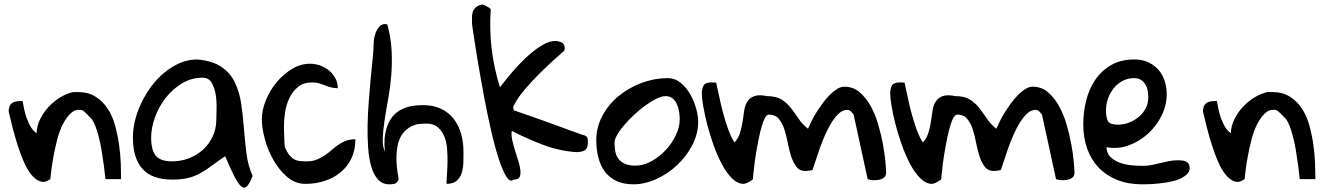

<svg xmlns="http://www.w3.org/2000/svg" viewBox="-20 -837 6042 874"><path d="M19.5 -329.1Q19.5 -354.5 32.2 -365.7Q44.9 -377 73.2 -377H83Q85.9 -361.3 89.8 -340.8Q93.8 -320.3 101.6 -298.8Q109.4 -277.3 120.1 -259.3Q130.9 -241.2 146.5 -230.5Q147.5 -264.6 163.6 -296.4Q179.7 -328.1 203.6 -353Q227.5 -377.9 256.3 -395Q285.2 -412.1 313.5 -418H335Q381.8 -418 415 -397Q448.2 -376 470.2 -342.3Q492.2 -308.6 503.9 -265.6Q515.6 -222.7 522 -178.2Q528.3 -133.8 529.8 -92.3Q531.2 -50.8 531.2 -21.5H460Q454.1 -80.1 445.3 -133.8Q442.4 -155.3 437.5 -179.2Q432.6 -203.1 426.8 -224.1Q420.9 -245.1 414.1 -263.2Q407.2 -281.2 398.4 -293.9Q394.5 -297.9 388.2 -304.7Q381.8 -311.5 375 -318.4Q368.2 -325.2 362.3 -330.1Q356.4 -335 355.5 -335Q326.2 -342.8 304.7 -323.7Q283.2 -304.7 266.6 -272.5Q250 -240.2 239.7 -199.2Q229.5 -158.2 222.7 -120.6Q215.8 -83 212.9 -55.2Q210 -27.3 209 -21.5Q184.6 -3.9 163.1 -11.2Q141.6 -18.6 122.6 -42Q103.5 -65.4 88.4 -100.6Q73.2 -135.7 60.5 -175.3Q47.9 -214.8 37.6 -254.9Q27.3 -294.9 19.5 -329.1Z M1004.9 -126Q967.8 -100.6 940.9 -80.6Q914.1 -60.5 888.7 -46.9Q863.3 -33.2 834.5 -26.4Q805.7 -19.5 763.7 -19.5Q672.9 -19.5 628.9 -67.9Q585 -116.2 585 -211.9Q585 -249 594.7 -289.1Q604.5 -329.1 623.5 -368.7Q642.6 -408.2 668.9 -443.8Q695.3 -479.5 728.5 -506.8Q761.7 -534.2 799.3 -550.3Q836.9 -566.4 878.9 -566.4Q949.2 -559.6 989.3 -531.7Q1029.3 -503.9 1049.8 -460.4Q1070.3 -417 1078.1 -363.8Q1085.9 -310.5 1090.3 -253.9Q1094.7 -197.3 1101.6 -140.6Q1108.4 -84 1129.9 -36.1Q1117.2 -3.9 1106 9.3Q1094.7 22.5 1081.1 13.7Q1067.4 4.9 1049.3 -29.3Q1031.2 -63.5 1004.9 -126ZM668 -210Q668 -154.3 689 -128.4Q710 -102.5 763.7 -102.5Q803.7 -102.5 840.3 -116.7Q877 -130.9 904.3 -155.8Q931.6 -180.7 948.2 -215.8Q964.8 -251 964.8 -293.9Q964.8 -311.5 965.8 -343.3Q966.8 -375 961.9 -406.2Q957 -437.5 943.4 -460.4Q929.7 -483.4 902.3 -483.4Q851.6 -483.4 808.6 -457.5Q765.6 -431.6 734.4 -391.6Q703.1 -351.6 685.5 -303.2Q668 -254.9 668 -210Z M1171.9 -293.9Q1171.9 -335 1189.9 -379.9Q1208 -424.8 1238.3 -461.4Q1268.6 -498 1308.1 -522.5Q1347.7 -546.9 1391.6 -546.9Q1414.1 -546.9 1436.5 -539.1Q1459 -531.2 1477.1 -516.6Q1495.1 -502 1506.3 -481.4Q1517.6 -460.9 1517.6 -435.5Q1500 -435.5 1485.8 -439.5Q1471.7 -443.4 1458 -448.7Q1444.3 -454.1 1431.2 -458Q1418 -461.9 1402.3 -461.9Q1362.3 -461.9 1337.4 -441.9Q1312.5 -421.9 1297.9 -391.6Q1283.2 -361.3 1277.8 -326.7Q1272.5 -292 1272.5 -261.7Q1272.5 -256.8 1272.9 -243.2Q1273.4 -229.5 1273.9 -214.4Q1274.4 -199.2 1274.9 -185.5Q1275.4 -171.9 1276.4 -167Q1287.1 -143.6 1297.4 -130.9Q1307.6 -118.2 1319.3 -111.8Q1331.1 -105.5 1344.7 -104Q1358.4 -102.5 1377 -102.5Q1402.3 -102.5 1421.4 -110.4Q1440.4 -118.2 1457 -128.9Q1473.6 -139.6 1488.3 -152.8Q1502.9 -166 1519 -177.2Q1535.2 -188.5 1554.2 -195.8Q1573.2 -203.1 1597.7 -203.1Q1597.7 -155.3 1580.6 -118.2Q1563.5 -81.1 1532.7 -54.7Q1502 -28.3 1460.4 -14.2Q1418.9 0 1370.1 0Q1324.2 0 1287.6 -31.2Q1251 -62.5 1225.1 -107.9Q1199.2 -153.3 1185.5 -204.1Q1171.9 -254.9 1171.9 -293.9Z M1680.7 -634.8Q1680.7 -645.5 1683.1 -661.6Q1685.5 -677.7 1691.9 -692.4Q1698.2 -707 1708 -717.3Q1717.8 -727.5 1733.4 -727.5Q1734.4 -727.5 1738.3 -726.6Q1742.2 -725.6 1743.2 -725.6Q1759.8 -665 1762.7 -605.5Q1765.6 -545.9 1760.7 -489.7Q1755.9 -433.6 1746.1 -381.3Q1736.3 -329.1 1730 -285.2Q1723.6 -241.2 1722.2 -206.1Q1720.7 -170.9 1732.4 -146.5Q1730.5 -162.1 1730 -184.1Q1729.5 -206.1 1733.9 -229.5Q1738.3 -252.9 1748.5 -276.4Q1758.8 -299.8 1778.3 -318.4Q1797.9 -336.9 1828.6 -347.7Q1859.4 -358.4 1905.3 -358.4Q1953.1 -358.4 1987.8 -341.8Q2022.5 -325.2 2044.9 -296.4Q2067.4 -267.6 2078.6 -229Q2089.8 -190.4 2089.8 -146.5Q2089.8 -126 2089.4 -100.1Q2088.9 -74.2 2082.5 -52.2Q2076.2 -30.3 2060.1 -15.1Q2043.9 0 2012.7 0Q2012.7 -15.6 2014.6 -42.5Q2016.6 -69.3 2017.1 -99.6Q2017.6 -129.9 2015.1 -161.1Q2012.7 -192.4 2002 -217.3Q1991.2 -242.2 1972.2 -258.3Q1953.1 -274.4 1919.9 -274.4Q1908.2 -274.4 1891.1 -272.9Q1874 -271.5 1856.4 -263.7Q1838.9 -255.9 1822.3 -239.7Q1805.7 -223.6 1795.9 -195.8Q1786.1 -168 1784.7 -125.5Q1783.2 -83 1794.9 -21.5Q1788.1 -3.9 1777.8 -1Q1767.6 2 1752 2Q1720.7 2 1700.7 -20Q1680.7 -42 1669.9 -79.1Q1659.2 -116.2 1655.8 -165Q1652.3 -213.9 1653.3 -267.1Q1654.3 -320.3 1658.7 -375.5Q1663.1 -430.7 1667.5 -480Q1671.9 -529.3 1676.3 -569.8Q1680.7 -610.4 1680.7 -634.8Z M2318.4 -19.5Q2302.7 -5.9 2285.6 -32.2Q2268.6 -58.6 2251 -111.8Q2233.4 -165 2216.3 -239.3Q2199.2 -313.5 2183.6 -396.5Q2168 -479.5 2153.8 -564.9Q2139.6 -650.4 2128.9 -725.6Q2128.9 -739.3 2128.4 -753.4Q2127.9 -767.6 2131.3 -779.8Q2134.8 -792 2144 -801.8Q2153.3 -811.5 2172.9 -816.4Q2174.8 -817.4 2181.2 -814.9Q2187.5 -812.5 2194.3 -809.1Q2201.2 -805.7 2206.5 -801.8Q2211.9 -797.9 2213.9 -794.9Q2201.2 -612.3 2255.9 -439.5Q2258.8 -442.4 2271.5 -459.5Q2284.2 -476.6 2303.7 -499.5Q2323.2 -522.5 2348.1 -548.8Q2373 -575.2 2400.4 -597.7Q2427.7 -620.1 2455.1 -635.3Q2482.4 -650.4 2507.8 -650.4Q2522.5 -650.4 2536.6 -643.6Q2550.8 -636.7 2550.8 -617.2Q2550.8 -615.2 2549.8 -611.8Q2548.8 -608.4 2548.8 -606.4Q2533.2 -592.8 2501.5 -564.5Q2469.7 -536.1 2434.6 -501Q2399.4 -465.8 2367.2 -427.7Q2335 -389.6 2318.4 -355.5Q2315.4 -349.6 2316.4 -345.2Q2317.4 -340.8 2318.4 -335Q2329.1 -331.1 2352.5 -323.2Q2376 -315.4 2404.3 -305.2Q2432.6 -294.9 2464.8 -283.7Q2497.1 -272.5 2525.4 -261.7Q2553.7 -251 2576.7 -242.7Q2599.6 -234.4 2611.3 -230.5Q2625 -224.6 2633.8 -222.7Q2642.6 -220.7 2647.5 -217.3Q2652.3 -213.9 2654.3 -208Q2656.2 -202.1 2656.2 -190.4Q2656.2 -162.1 2642.6 -153.3Q2628.9 -144.5 2603.5 -144.5Q2528.3 -149.4 2456.1 -176.3Q2383.8 -203.1 2309.6 -241.2Q2306.6 -222.7 2312 -198.2Q2317.4 -173.8 2325.2 -149.4Q2333 -125 2340.3 -101.6Q2347.7 -78.1 2349.1 -59.6Q2350.6 -41 2344.7 -30.3Q2338.9 -19.5 2318.4 -19.5Z M2694.3 -198.2Q2694.3 -258.8 2722.7 -311Q2751 -363.3 2797.4 -400.9Q2843.8 -438.5 2901.9 -460Q2960 -481.4 3019.5 -481.4Q3052.7 -481.4 3078.6 -460Q3104.5 -438.5 3122.1 -407.7Q3139.6 -377 3148.9 -342.8Q3158.2 -308.6 3158.2 -283.2Q3158.2 -228.5 3131.8 -177.2Q3105.5 -126 3063.5 -86.4Q3021.5 -46.9 2968.8 -22.5Q2916 2 2863.3 2Q2816.4 2 2784.2 -14.2Q2752 -30.3 2732.4 -57.1Q2712.9 -84 2703.6 -120.6Q2694.3 -157.2 2694.3 -198.2ZM2777.3 -188.5Q2777.3 -163.1 2781.7 -144Q2786.1 -125 2797.4 -111.3Q2808.6 -97.7 2827.1 -90.3Q2845.7 -83 2873 -83Q2909.2 -83 2945.3 -103Q2981.4 -123 3010.3 -153.8Q3039.1 -184.6 3056.6 -221.7Q3074.2 -258.8 3074.2 -293.9Q3074.2 -309.6 3071.3 -328.1Q3068.4 -346.7 3061.5 -362.3Q3054.7 -377.9 3042 -388.7Q3029.3 -399.4 3009.8 -399.4Q2992.2 -399.4 2968.3 -387.7Q2944.3 -376 2918.5 -357.4Q2892.6 -338.9 2867.7 -315.4Q2842.8 -292 2822.3 -268.6Q2801.8 -245.1 2789.6 -223.6Q2777.3 -202.1 2777.3 -188.5Z M3174.8 -410.2Q3174.8 -434.6 3183.1 -448.2Q3191.4 -461.9 3218.8 -461.9Q3221.7 -461.9 3230 -461.4Q3238.3 -460.9 3240.2 -460.9Q3247.1 -430.7 3254.4 -395Q3261.7 -359.4 3271.5 -323.2Q3281.2 -287.1 3293.5 -252Q3305.7 -216.8 3323.2 -188.5Q3340.8 -207 3348.6 -232.4Q3356.4 -257.8 3360.4 -283.7Q3364.3 -309.6 3367.7 -333.5Q3371.1 -357.4 3381.8 -374.5Q3392.6 -391.6 3413.6 -399.4Q3434.6 -407.2 3471.7 -399.4Q3512.7 -399.4 3537.1 -384.3Q3561.5 -369.1 3579.6 -346.2Q3597.7 -323.2 3614.7 -297.4Q3631.8 -271.5 3658.2 -251Q3664.1 -263.7 3672.9 -282.7Q3681.6 -301.8 3694.8 -322.8Q3708 -343.8 3723.1 -364.7Q3738.3 -385.7 3754.9 -402.8Q3771.5 -419.9 3789.1 -431.2Q3806.6 -442.4 3823.2 -442.4Q3863.3 -442.4 3892.6 -417.5Q3921.9 -392.6 3942.9 -355Q3963.9 -317.4 3977.5 -271Q3991.2 -224.6 3999 -181.6Q4006.8 -138.7 4010.3 -103Q4013.7 -67.4 4013.7 -51.8Q4013.7 -39.1 4007.8 -32.2Q4002 -25.4 3993.2 -22Q3984.4 -18.6 3974.1 -17.6Q3963.9 -16.6 3955.1 -16.6Q3953.1 -16.6 3949.2 -17.1Q3945.3 -17.6 3940.4 -18.6Q3936.5 -19.5 3929.7 -21.5L3866.2 -313.5Q3866.2 -316.4 3858.4 -324.7Q3850.6 -333 3846.7 -335Q3843.8 -335 3841.8 -335.9Q3839.8 -335.9 3838.9 -336.4Q3837.9 -336.9 3836.9 -336.9Q3816.4 -336.9 3798.3 -320.3Q3780.3 -303.7 3764.6 -278.3Q3749 -252.9 3735.4 -221.7Q3721.7 -190.4 3710.9 -159.7Q3700.2 -128.9 3691.9 -103Q3683.6 -77.1 3678.7 -63.5Q3674.8 -61.5 3663.1 -60.1Q3651.4 -58.6 3647.5 -58.6Q3620.1 -58.6 3605.5 -77.6Q3590.8 -96.7 3581.5 -125Q3572.3 -153.3 3565.9 -187Q3559.6 -220.7 3550.3 -249Q3541 -277.3 3524.9 -296.4Q3508.8 -315.4 3479.5 -315.4Q3468.8 -315.4 3459 -293.9Q3449.2 -272.5 3441.4 -239.7Q3433.6 -207 3426.8 -169.4Q3419.9 -131.8 3415.5 -99.1Q3411.1 -66.4 3409.2 -43.9Q3407.2 -21.5 3407.2 -21.5Q3405.3 -18.6 3399.4 -15.1Q3393.6 -11.7 3387.2 -7.8Q3380.9 -3.9 3374.5 -2Q3368.2 0 3365.2 0Q3337.9 0 3312.5 -24.9Q3287.1 -49.8 3266.1 -89.4Q3245.1 -128.9 3228 -176.8Q3210.9 -224.6 3199.2 -270.5Q3187.5 -316.4 3181.2 -353.5Q3174.8 -390.6 3174.8 -410.2Z M4032.2 -410.2Q4032.2 -434.6 4040.5 -448.2Q4048.8 -461.9 4076.2 -461.9Q4079.1 -461.9 4087.4 -461.4Q4095.7 -460.9 4097.7 -460.9Q4104.5 -430.7 4111.8 -395Q4119.1 -359.4 4128.9 -323.2Q4138.7 -287.1 4150.9 -252Q4163.1 -216.8 4180.7 -188.5Q4198.2 -207 4206.1 -232.4Q4213.9 -257.8 4217.8 -283.7Q4221.7 -309.6 4225.1 -333.5Q4228.5 -357.4 4239.3 -374.5Q4250 -391.6 4271 -399.4Q4292 -407.2 4329.1 -399.4Q4370.1 -399.4 4394.5 -384.3Q4418.9 -369.1 4437 -346.2Q4455.1 -323.2 4472.2 -297.4Q4489.3 -271.5 4515.6 -251Q4521.5 -263.7 4530.3 -282.7Q4539.1 -301.8 4552.2 -322.8Q4565.4 -343.8 4580.6 -364.7Q4595.7 -385.7 4612.3 -402.8Q4628.9 -419.9 4646.5 -431.2Q4664.1 -442.4 4680.7 -442.4Q4720.7 -442.4 4750 -417.5Q4779.3 -392.6 4800.3 -355Q4821.3 -317.4 4835 -271Q4848.6 -224.6 4856.4 -181.6Q4864.3 -138.7 4867.7 -103Q4871.1 -67.4 4871.1 -51.8Q4871.1 -39.1 4865.2 -32.2Q4859.4 -25.4 4850.6 -22Q4841.8 -18.6 4831.5 -17.6Q4821.3 -16.6 4812.5 -16.6Q4810.5 -16.6 4806.6 -17.1Q4802.7 -17.6 4797.9 -18.6Q4793.9 -19.5 4787.1 -21.5L4723.6 -313.5Q4723.6 -316.4 4715.8 -324.7Q4708 -333 4704.1 -335Q4701.2 -335 4699.2 -335.9Q4697.3 -335.9 4696.3 -336.4Q4695.3 -336.9 4694.3 -336.9Q4673.8 -336.9 4655.8 -320.3Q4637.7 -303.7 4622.1 -278.3Q4606.4 -252.9 4592.8 -221.7Q4579.1 -190.4 4568.4 -159.7Q4557.6 -128.9 4549.3 -103Q4541 -77.1 4536.1 -63.5Q4532.2 -61.5 4520.5 -60.1Q4508.8 -58.6 4504.9 -58.6Q4477.5 -58.6 4462.9 -77.6Q4448.2 -96.7 4439 -125Q4429.7 -153.3 4423.3 -187Q4417 -220.7 4407.7 -249Q4398.4 -277.3 4382.3 -296.4Q4366.2 -315.4 4336.9 -315.4Q4326.2 -315.4 4316.4 -293.9Q4306.6 -272.5 4298.8 -239.7Q4291 -207 4284.2 -169.4Q4277.3 -131.8 4272.9 -99.1Q4268.6 -66.4 4266.6 -43.9Q4264.6 -21.5 4264.6 -21.5Q4262.7 -18.6 4256.8 -15.1Q4251 -11.7 4244.6 -7.8Q4238.3 -3.9 4231.9 -2Q4225.6 0 4222.7 0Q4195.3 0 4169.9 -24.9Q4144.5 -49.8 4123.5 -89.4Q4102.5 -128.9 4085.4 -176.8Q4068.4 -224.6 4056.6 -270.5Q4044.9 -316.4 4038.6 -353.5Q4032.2 -390.6 4032.2 -410.2Z M4911.1 -271.5Q4911.1 -324.2 4923.8 -377Q4936.5 -429.7 4964.4 -471.7Q4992.2 -513.7 5036.6 -540Q5081.1 -566.4 5144.5 -566.4Q5180.7 -566.4 5208 -553.2Q5235.4 -540 5253.9 -518.6Q5272.5 -497.1 5281.7 -468.3Q5291 -439.5 5291 -408.2Q5291 -358.4 5268.1 -311.5Q5245.1 -264.6 5206.5 -229Q5168 -193.4 5118.2 -175.3Q5068.4 -157.2 5016.6 -167Q5017.6 -138.7 5035.6 -121.6Q5053.7 -104.5 5079.1 -95.7Q5104.5 -86.9 5131.8 -84.5Q5159.2 -82 5180.7 -82Q5203.1 -82 5222.7 -85.9Q5242.2 -89.8 5261.7 -94.7Q5281.2 -99.6 5301.3 -103.5Q5321.3 -107.4 5343.8 -107.4Q5352.5 -107.4 5361.3 -106.4Q5370.1 -105.5 5377.9 -102.1Q5385.7 -98.6 5390.6 -91.3Q5395.5 -84 5395.5 -73.2Q5395.5 -54.7 5381.8 -42.5Q5368.2 -30.3 5347.2 -21.5Q5326.2 -12.7 5300.8 -8.3Q5275.4 -3.9 5251.5 -1.5Q5227.5 1 5207.5 1.5Q5187.5 2 5177.7 2Q5115.2 2 5065.4 -18.1Q5015.6 -38.1 4981.4 -73.7Q4947.3 -109.4 4929.2 -159.7Q4911.1 -210 4911.1 -271.5ZM5014.6 -335Q5014.6 -300.8 5023.9 -285.2Q5033.2 -269.5 5069.3 -269.5Q5094.7 -269.5 5119.1 -278.8Q5143.6 -288.1 5163.6 -304.7Q5183.6 -321.3 5195.3 -343.8Q5207 -366.2 5207 -392.6Q5207 -407.2 5204.6 -422.9Q5202.1 -438.5 5194.3 -451.7Q5186.5 -464.8 5174.3 -473.1Q5162.1 -481.4 5142.6 -481.4Q5113.3 -481.4 5089.4 -468.3Q5065.4 -455.1 5048.8 -434.1Q5032.2 -413.1 5023.4 -387.2Q5014.6 -361.3 5014.6 -335Z M5456.1 -329.1Q5456.1 -354.5 5468.8 -365.7Q5481.4 -377 5509.8 -377H5519.5Q5522.5 -361.3 5526.4 -340.8Q5530.3 -320.3 5538.1 -298.8Q5545.9 -277.3 5556.6 -259.3Q5567.4 -241.2 5583 -230.5Q5584 -264.6 5600.1 -296.4Q5616.2 -328.1 5640.1 -353Q5664.1 -377.9 5692.9 -395Q5721.7 -412.1 5750 -418H5771.5Q5818.4 -418 5851.6 -397Q5884.8 -376 5906.7 -342.3Q5928.7 -308.6 5940.4 -265.6Q5952.1 -222.7 5958.5 -178.2Q5964.8 -133.8 5966.3 -92.3Q5967.8 -50.8 5967.8 -21.5H5896.5Q5890.6 -80.1 5881.8 -133.8Q5878.9 -155.3 5874 -179.2Q5869.1 -203.1 5863.3 -224.1Q5857.4 -245.1 5850.6 -263.2Q5843.8 -281.2 5835 -293.9Q5831.1 -297.9 5824.7 -304.7Q5818.4 -311.5 5811.5 -318.4Q5804.7 -325.2 5798.8 -330.1Q5793 -335 5792 -335Q5762.7 -342.8 5741.2 -323.7Q5719.7 -304.7 5703.1 -272.5Q5686.5 -240.2 5676.3 -199.2Q5666 -158.2 5659.2 -120.6Q5652.3 -83 5649.4 -55.2Q5646.5 -27.3 5645.5 -21.5Q5621.1 -3.9 5599.6 -11.2Q5578.1 -18.6 5559.1 -42Q5540 -65.4 5524.9 -100.6Q5509.8 -135.7 5497.1 -175.3Q5484.4 -214.8 5474.1 -254.9Q5463.9 -294.9 5456.1 -329.1Z"/></svg>

Font: Gloria Hallelujah
Style: Regular
Weight: 400
Designer: Kimberly Geswein
Foundry: Kimberly Geswein
Version: Version 1.004 2010